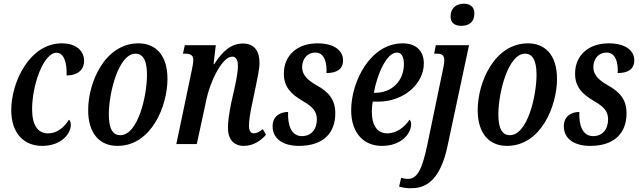

<svg xmlns="http://www.w3.org/2000/svg" viewBox="-20 -781 3462 1041"><path d="M208 10C315 10 364 -58 364 -104C364 -116 360 -128 354 -132C330 -96 296 -58 240 -58C184 -58 154 -104 154 -189C154 -318 215 -495 287 -495C327 -495 344 -439 341 -372C408 -372 436 -409 436 -451C436 -500 399 -546 315 -546C140 -546 41 -335 41 -184C41 -54 114 10 208 10Z M617 10C802 10 888 -208 888 -353C888 -489 818 -546 731 -546C549 -546 458 -335 458 -184C458 -54 523 10 617 10ZM632 -48C594 -48 570 -79 570 -160C570 -279 623 -490 715 -490C753 -490 777 -457 777 -376C777 -263 729 -48 632 -48Z M1301 10C1357 10 1397 -22 1422 -50L1405 -81C1387 -66 1371 -58 1355 -58C1338 -58 1330 -74 1330 -100C1330 -127 1336 -166 1345 -208L1368 -319C1375 -356 1387 -405 1387 -440C1387 -496 1365 -545 1298 -545C1235 -545 1190 -508 1141 -433H1138L1150 -536H982L972 -490H984C1011 -490 1028 -483 1028 -456C1028 -441 1024 -421 1020 -401L936 0H1047L1099 -241C1116 -328 1182 -474 1239 -474C1265 -474 1270 -446 1270 -422C1270 -388 1257 -327 1251 -300L1233 -220C1221 -158 1216 -122 1216 -91C1214 -32 1244 10 1301 10Z M1601 10C1732 10 1798 -59 1798 -167C1798 -238 1765 -281 1696 -319C1646 -347 1617 -377 1618 -419C1620 -463 1646 -496 1690 -496C1741 -496 1753 -438 1750 -385C1806 -385 1840 -406 1840 -454C1840 -499 1803 -546 1701 -546C1591 -546 1519 -480 1519 -382C1519 -310 1557 -271 1622 -233C1674 -203 1698 -178 1698 -134C1698 -78 1666 -43 1617 -43C1559 -43 1539 -103 1542 -174C1504 -174 1458 -155 1458 -96C1458 -29 1514 10 1601 10Z M2050 10C2159 10 2209 -59 2209 -107C2209 -118 2206 -128 2200 -132C2177 -95 2132 -58 2080 -58C2025 -58 1996 -101 1996 -177C1996 -195 1998 -216 2001 -230H2031C2171 -230 2278 -328 2278 -437C2278 -505 2236 -546 2164 -546C1985 -546 1884 -335 1884 -184C1884 -53 1958 10 2050 10ZM2007 -278C2025 -379 2076 -496 2132 -496C2156 -496 2170 -474 2170 -434C2170 -341 2103 -278 2016 -278Z M2480 -641C2524 -641 2552 -661 2552 -710C2552 -746 2525 -761 2495 -761C2456 -761 2423 -739 2423 -692C2423 -657 2446 -641 2480 -641ZM2218 239C2299 238 2371 182 2407 8L2523 -536H2343L2334 -490H2347C2375 -490 2389 -483 2389 -454C2389 -440 2387 -430 2383 -411L2296 8C2268 141 2241 189 2191 189C2179 189 2163 186 2155 183L2144 231C2169 237 2188 241 2218 239Z M2729 10C2914 10 3000 -208 3000 -353C3000 -489 2930 -546 2843 -546C2661 -546 2570 -335 2570 -184C2570 -54 2635 10 2729 10ZM2744 -48C2706 -48 2682 -79 2682 -160C2682 -279 2735 -490 2827 -490C2865 -490 2889 -457 2889 -376C2889 -263 2841 -48 2744 -48Z M3180 10C3311 10 3377 -59 3377 -167C3377 -238 3344 -281 3275 -319C3225 -347 3196 -377 3197 -419C3199 -463 3225 -496 3269 -496C3320 -496 3332 -438 3329 -385C3385 -385 3419 -406 3419 -454C3419 -499 3382 -546 3280 -546C3170 -546 3098 -480 3098 -382C3098 -310 3136 -271 3201 -233C3253 -203 3277 -178 3277 -134C3277 -78 3245 -43 3196 -43C3138 -43 3118 -103 3121 -174C3083 -174 3037 -155 3037 -96C3037 -29 3093 10 3180 10Z"/></svg>

Font: Noto Serif Condensed Semi
Style: Italic
Weight: 600
Width: 3
Italic angle: -12°
Designer: Monotype Design Team
Foundry: Monotype Imaging Inc.
Version: Version 1.901